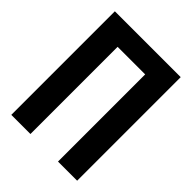

<svg xmlns="http://www.w3.org/2000/svg" viewBox="-203 -825 936 936"><g transform="rotate(45 265.0 -357.0)"><path d="M38 0V-714H492V0H360V-601H170V0Z"/></g></svg>

Font: Noto Sans Mono Condensed
Style: Bold
Weight: 700
Width: 3
Designer: Monotype Design Team
Foundry: Monotype Imaging Inc.
Version: Version 2.014